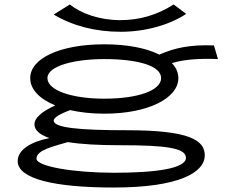

<svg xmlns="http://www.w3.org/2000/svg" viewBox="-20 -666 1040 858"><path d="M520 -524C632 -524 740 -556 812 -604L756 -646C682 -599 604 -576 518 -576C424 -576 342 -606 292 -646L220 -601C306 -550 406 -524 520 -524ZM446 -158C644 -158 777 -228 777 -317C777 -342 767 -364 748 -384C808 -402 877 -405 954 -402L936 -463C833 -467 762 -453 692 -422C634 -451 549 -468 446 -468C248 -468 115 -405 115 -317C115 -267 156 -224 227 -195C168 -168 134 -140 134 -110C134 -84 158 -64 201 -49C116 -32 59 4 59 54C59 133 222 172 488 172C780 172 895 105 895 28C895 -39 828 -84 548 -84C334 -84 220 -95 220 -127C220 -142 254 -159 293 -174C337 -164 389 -158 446 -158ZM446 -225C302 -225 192 -262 192 -317C192 -372 314 -402 446 -402C597 -402 700 -372 700 -317C700 -262 597 -225 446 -225ZM143 43C143 5 215 -11 283 -31C345 -21 425 -17 518 -17C720 -17 811 -5 811 39C811 88 672 106 490 106C310 106 143 78 143 43Z"/></svg>

Font: Inconsolata UltraExpanded
Style: Regular
Weight: 400
Width: 9
Monospace: yes
Designer: Raph Levien, Cyreal, Brenton Simpson
Foundry: Raph Levien, Cyreal, Google
Version: Version 3.100